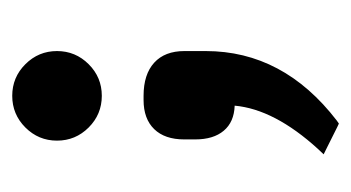

<svg xmlns="http://www.w3.org/2000/svg" viewBox="-150 -424 574 314"><g transform="rotate(90 137.0 -267.0)"><path d="M136.7 -214.8Q101.6 -214.8 82.5 -232.2Q63.5 -249.5 63.5 -281.7V-316.4Q63.5 -443.4 177.2 -530.8L182.1 -534.2L187.5 -531.7L220.7 -515.1L232.4 -509.3L223.6 -500Q158.7 -428.7 152.8 -363.8Q179.7 -362.8 193.8 -345.9Q208 -329.1 208 -299.3V-281.2Q208 -249.5 191.2 -232.2Q174.3 -214.8 143.6 -214.8ZM85 -21.5Q63.5 -43 63.5 -73.2Q63.5 -103.5 85 -125Q106.4 -146.5 136.7 -146.5Q167 -146.5 188.5 -125Q210 -103.5 210 -73.2Q210 -43 188.5 -21.5Q167 0 136.7 0Q106.4 0 85 -21.5Z"/></g></svg>

Font: Samim WOL
Style: Medium-WOL
Weight: 500
Foundry: DejaVu fonts team - Redesigned by Saber Rastikerdar
Version: Version 4.0.0